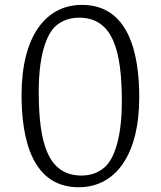

<svg xmlns="http://www.w3.org/2000/svg" viewBox="-20 -759 660 788"><path d="M303 9.5C452.5 9.5 551.5 -120.5 551.5 -360.5C551.5 -547 505 -739 316.5 -739C167 -739 68.5 -609 68.5 -369C68.5 -182.5 114.5 9.5 303 9.5ZM139 -383.5C139 -560 183 -627 204 -648C226 -669.5 259.5 -686.5 304 -686.5C444 -686.5 480 -550.5 480 -342C480 -165.5 436 -98.5 415 -77.5C393 -56 359.5 -38.5 315 -38.5C175 -38.5 139 -175 139 -383.5Z"/></svg>

Font: Monaspace Argon ExtraLight
Style: Regular
Weight: 200
Designer: Riley Cran & the Lettermatic Team
Foundry: Lettermatic
Version: Version 1.000 (Monaspace Argon)